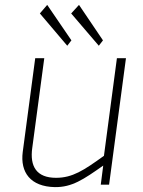

<svg xmlns="http://www.w3.org/2000/svg" viewBox="-20 -756 584 785"><path d="M173 -736 143 -701 255 -569 272 -591ZM303 -736 271 -701 384 -569 401 -591ZM204 9C274 10 321 -22 402 -79L392 -1H426L495 -518H458L405 -119C322 -59 276 -29 209 -29C130 -29 101 -75 112 -152L161 -518H124L73 -135C62 -51 105 7 204 9Z"/></svg>

Font: United Sans Thin
Style: Italic
Weight: 100
Italic angle: -8°
Designer: Pablo Impallari, Rodrigo Fuenzalida (Modified by Dan O. Williams)
Version: Version 1.000;PS 001.000;hotconv 1.0.88;makeotf.lib2.5.64775